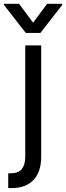

<svg xmlns="http://www.w3.org/2000/svg" viewBox="-56 -784 347 1009"><path d="M160.5 -545.5V39.8Q160.5 77.8 150.9 108.1Q141.3 138.5 121.8 160Q102.3 181.5 73 193Q43.7 204.5 4.3 204.5H-12.8V126.4H2.8Q41.2 126.4 58.9 103.9Q76.7 81.3 76.7 39.8V-545.5ZM117.9 -664.8 191.8 -764.2H271.3V-758.5L156.2 -610.8H79.5L-35.5 -758.5V-764.2H44Z"/></svg>

Font: Fast_Sans
Style: Regular
Weight: 400
Designer: Rasmus Andersson
Foundry: rsms
Version: Version 3.018;git-588b23468